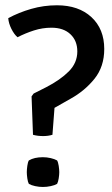

<svg xmlns="http://www.w3.org/2000/svg" viewBox="-20 -716 433 745"><path d="M12 -645.5Q52.5 -667.5 101 -681.5Q149.5 -695.5 201 -695.5Q285 -695.5 334.8 -649.5Q384.5 -603.5 384.5 -526Q384.5 -457.5 346.8 -410.5Q309 -363.5 254 -333L191.5 -297.5L183.5 -193Q175 -190.5 165.8 -189.2Q156.5 -188 147.5 -188Q137.5 -188 127.2 -189.2Q117 -190.5 108 -193L102.5 -342L110.5 -353L159 -377.5Q213.5 -405.5 246.8 -438.8Q280 -472 280 -516.5Q280 -558 253.2 -583.2Q226.5 -608.5 179.5 -608.5Q145 -608.5 111.5 -597.8Q78 -587 48 -571.5Q35 -582.5 24.2 -604Q13.5 -625.5 12 -645.5ZM146.5 -106Q161.5 -106 176.8 -102.5Q192 -99 201.5 -93.5Q205.5 -87 207.8 -72.5Q210 -58 210 -48Q210 -38 207.8 -23.8Q205.5 -9.5 201.5 -2.5Q192 3 176.8 6.2Q161.5 9.5 146.5 9.5Q131.5 9.5 116.5 6.2Q101.5 3 92 -2.5Q88 -9.5 86 -23.8Q84 -38 84 -48Q84 -58 86 -72.5Q88 -87 92 -93.5Q113 -106 146.5 -106Z"/></svg>

Font: Signika Negative Light
Style: Regular
Weight: 400
Version: Version 2.001